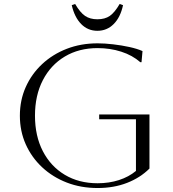

<svg xmlns="http://www.w3.org/2000/svg" viewBox="-20 -932 872 966"><path d="M479 -332V-356H732V-84Q686 -38 619.5 -12Q553 14 471 14Q387 14 316 -13.5Q245 -41 192 -90.5Q139 -140 109.5 -206Q80 -272 80 -350Q80 -428 109.5 -494Q139 -560 192 -609.5Q245 -659 316 -686.5Q387 -714 471 -714Q507 -714 549.5 -709Q592 -704 631 -695.5Q670 -687 697 -675L692 -619H686Q646 -654 590 -672Q534 -690 471 -690Q377 -690 306 -647.5Q235 -605 195.5 -528.5Q156 -452 156 -350Q156 -248 195.5 -171.5Q235 -95 306 -52.5Q377 -10 471 -10Q529 -10 578.5 -26Q628 -42 664 -72V-332ZM470 -777Q422 -777 388.5 -811Q355 -845 341 -906L358 -912Q383 -869 408 -852Q433 -835 470 -835Q508 -835 532.5 -852Q557 -869 582 -912L599 -906Q586 -845 552 -811Q518 -777 470 -777Z"/></svg>

Font: Aboreto
Style: Regular
Weight: 400
Designer: Dominik Jáger
Foundry: Dominik Jáger
Version: Version 1.001; ttfautohint (v1.8.4.7-5d5b)